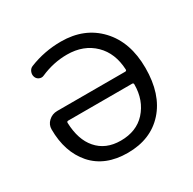

<svg xmlns="http://www.w3.org/2000/svg" viewBox="-125 -682 802 798"><g transform="rotate(-30 275.5 -283.0)"><path d="M260.7 -552.7Q373 -552.7 441.9 -479.5Q510.7 -406.2 510.7 -282.2Q510.7 -156.2 446.3 -84.5Q381.8 -12.7 271.5 -12.7Q163.1 -12.7 103.5 -80.1Q44.9 -147.5 44.9 -255.9Q44.9 -278.3 61.5 -293.9Q79.1 -310.5 103.5 -310.5H429.7Q436.5 -310.5 436.5 -317.4Q432.6 -397.5 384.8 -444.3Q335 -493.2 254.9 -493.2Q190.4 -493.2 127.9 -465.8Q117.2 -460.9 106 -465.8Q94.7 -470.7 90.8 -482.4Q86.9 -494.1 91.8 -506.3Q96.7 -518.6 108.4 -523.4Q180.7 -552.7 260.7 -552.7ZM436.5 -246.1Q436.5 -252.9 429.7 -252.9H123Q116.2 -252.9 116.2 -246.1Q116.2 -246.1 116.2 -245.1Q119.1 -164.1 158.2 -119.1Q199.2 -71.3 271.5 -71.3Q346.7 -71.3 390.6 -119.1Q436.5 -169.9 436.5 -246.1Z"/></g></svg>

Font: Gen Jyuu Gothic Normal
Style: Regular
Weight: 300
Designer: [Source Han Sans]
Ryoko NISHIZUKA  (kana & ideographs); Paul D. Hunt (Latin, Greek & Cyrillic); Wenlong ZHANG  (bopomofo
Version: Version 1.002.20150607